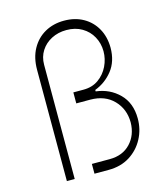

<svg xmlns="http://www.w3.org/2000/svg" viewBox="-110 -823 793 909"><g transform="rotate(-15 286.5 -368.5)"><path d="M105.1 0V-545.1Q105.1 -604.4 128.9 -647.5Q152.7 -690.7 194.1 -714Q235.4 -737.2 288 -737.2Q341.6 -737.2 382.1 -714.3Q422.6 -691.4 445.3 -650.7Q468 -610.1 468.4 -556.5Q468 -490.1 433.6 -446.2Q399.1 -402.3 346.6 -382.1V-375Q414.4 -366.8 460 -321.4Q505.7 -275.9 506 -200.3Q506.4 -147 482.2 -101.4Q458.1 -55.8 414.1 -27.9Q370 0 309.7 0H240.4V-47.9H328.1Q392 -47.9 430 -88.4Q468 -128.9 468.8 -190.7Q468.4 -256 426.1 -299.7Q383.9 -343.4 312.1 -343.8H243.3V-397.7H293.7Q336.3 -397.7 367.2 -419.7Q398.1 -441.8 415 -476.6Q431.8 -511.4 431.8 -549.4Q431.5 -588.4 413.7 -620.7Q396 -653.1 363.6 -672.2Q331.3 -691.4 287.3 -691.4Q246.8 -691.4 214.1 -674.5Q181.5 -657.7 162.5 -628Q143.5 -598.4 143.5 -560V0Z"/></g></svg>

Font: Inter UI Extra Light
Style: Regular
Weight: 200
Designer: Rasmus Andersson
Foundry: rsms
Version: 3.2;8d6f07862